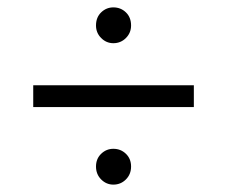

<svg xmlns="http://www.w3.org/2000/svg" viewBox="-20 -610 615 520"><path d="M70 -320V-379H505V-320ZM287 -110Q268 -110 254 -124Q240 -138 240 -159Q240 -180 254 -193.5Q268 -207 287 -207Q307 -207 321 -193.5Q335 -180 335 -159Q335 -138 321 -124Q307 -110 287 -110ZM287 -493Q268 -493 254 -507Q240 -521 240 -541Q240 -563 254 -576.5Q268 -590 287 -590Q307 -590 321 -576.5Q335 -563 335 -541Q335 -521 321 -507Q307 -493 287 -493Z"/></svg>

Font: MOST Montserrat
Style: Regular
Weight: 400
Designer: Julieta Ulanovsky
Foundry: Julieta Ulanovsky
Version: Version 8.000;March 11, 2024;FontCreator 15.0.0.2926 64-bit